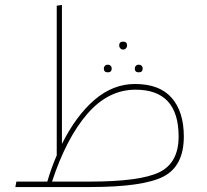

<svg xmlns="http://www.w3.org/2000/svg" viewBox="-20 -755 834 775"><path d="M525 -416Q624 -416 673 -360Q722 -304 722 -204Q722 -85 640 -42.5Q558 0 342 0H42L46 -22H171Q187 -77 209 -128V-732L230 -735V-174Q287 -288 361.5 -352Q436 -416 525 -416ZM461 -571Q461 -587 477 -587Q493 -587 493 -571Q493 -565 488.5 -560Q484 -555 477 -555Q470 -555 465.5 -560Q461 -565 461 -571ZM399 -479Q399 -485 403.5 -489.5Q408 -494 415 -494Q422 -494 426.5 -489.5Q431 -485 431 -479Q431 -463 415 -463Q399 -463 399 -479ZM524 -479Q524 -485 528.5 -489.5Q533 -494 540 -494Q547 -494 551.5 -489.5Q556 -485 556 -479Q556 -463 540 -463Q524 -463 524 -479ZM342 -22Q546 -22 623.5 -60Q701 -98 701 -204Q701 -393 527 -393Q417 -393 332.5 -295.5Q248 -198 190 -22Z"/></svg>

Font: FiraGO Thin
Style: Regular
Weight: 100
Designer: bBox Type
Foundry: bBox Type GmbH
Version: Version 1.001;PS 001.001;hotconv 1.0.88;makeotf.lib2.5.64775